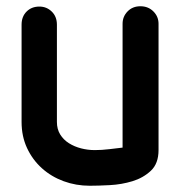

<svg xmlns="http://www.w3.org/2000/svg" viewBox="-20 -585 581 614"><path d="M372 -509Q372 -532 388 -548.5Q404 -565 429 -565Q454 -565 470.5 -548.5Q487 -532 487 -509V-105Q487 -62 462.5 -39Q438 -16 403.5 -5.5Q369 5 331.5 7Q294 9 267 9Q223 9 183.5 -5.5Q144 -20 114 -47Q84 -74 66.5 -111.5Q49 -149 49 -195V-506Q49 -532 65 -548Q81 -564 106 -564Q129 -564 145.5 -548Q162 -532 162 -506V-195Q162 -172 172.5 -155Q183 -138 200.5 -127Q218 -116 239.5 -110.5Q261 -105 283 -105Q305 -105 330 -108L372 -113Z"/></svg>

Font: VDS
Style: Bold
Weight: 700
Designer: artmaker
Foundry: artmaker
Version: Version 1.000 2009 initial release